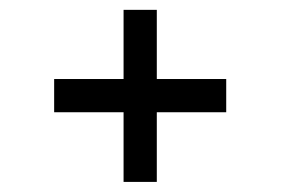

<svg xmlns="http://www.w3.org/2000/svg" viewBox="-20 -580 570 390"><path d="M90 -352V-419.5H439.5V-352ZM231 -210.5V-560H298.5V-210.5Z"/></svg>

Font: BodoniModa_28ptMedium
Style: Regular
Weight: 500
Designer: Owen Earl
Foundry: indestructible type
Version: Version 2.004